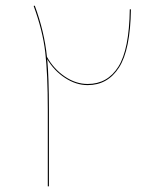

<svg xmlns="http://www.w3.org/2000/svg" viewBox="-20 -659 522 679"><path d="M443 -626Q441 -483 401 -420.5Q361 -358 290 -358Q249 -358 210 -383.5Q171 -409 147 -450Q153 -385 153 -271V0H149V-271Q149 -398 140 -474.5Q131 -551 99 -638L103 -639Q137 -547 146 -458Q170 -415 209 -388.5Q248 -362 290 -362Q360 -362 398.5 -423Q437 -484 439 -626Z"/></svg>

Font: FiraGO Four
Style: Regular
Weight: 100
Designer: bBox Type
Foundry: bBox Type GmbH
Version: Version 1.001